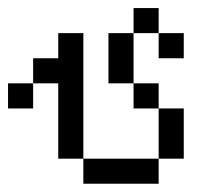

<svg xmlns="http://www.w3.org/2000/svg" viewBox="-20 -395 540 478"><path d="M437.5 -250V-312.5H375V-250ZM187.5 0V62.5H375V0ZM187.5 0V-312.5H125V-250H62.5V-187.5H0V-125H62.5V-187.5H125V0ZM375 0H437.5Q437.5 0 437.5 -125H375Q375 -125 375 0ZM375 -125V-187.5H312.5V-125ZM312.5 -187.5Q312.5 -187.5 312.5 -312.5H250Q250 -312.5 250 -187.5ZM312.5 -312.5H375V-375H312.5Z"/></svg>

Font: BFUnifontExMono
Style: Regular
Weight: 500
Version: Version 15.0.06